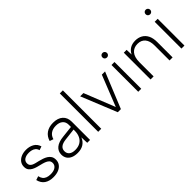

<svg xmlns="http://www.w3.org/2000/svg" viewBox="123 -1623 2536 2536"><g transform="rotate(-45 1391.0 -355.0)"><path d="M102 -146Q109 -113 125.5 -91Q142 -69 170 -58Q198 -47 237 -47Q299 -47 330.5 -71.5Q362 -96 362 -133Q362 -164 343.5 -182Q325 -200 295 -211Q265 -222 230 -230Q206 -236 176 -244Q146 -252 118.5 -266.5Q91 -281 73.5 -304.5Q56 -328 56 -367Q56 -409 79 -440.5Q102 -472 142.5 -489.5Q183 -507 235 -507Q297 -507 345 -480Q393 -453 411 -394L358 -376Q349 -408 328.5 -424.5Q308 -441 283 -447Q258 -453 234 -453Q181 -453 149 -431.5Q117 -410 117 -370Q117 -347 128 -332Q139 -317 157.5 -308Q176 -299 200 -293Q224 -287 250 -281Q279 -274 309 -264Q339 -254 365 -238Q391 -222 407 -197Q423 -172 423 -134Q423 -91 399.5 -59Q376 -27 334.5 -10Q293 7 237 7Q161 7 112.5 -26.5Q64 -60 48 -128Z M872 0 868 -106Q847 -52 802.5 -22.5Q758 7 690 7Q636 7 598 -9.5Q560 -26 539.5 -57Q519 -88 519 -131Q519 -194 566 -233.5Q613 -273 706 -282L868 -300V-342Q868 -394 833.5 -423.5Q799 -453 738 -453Q680 -453 641.5 -426Q603 -399 590 -349L538 -367Q557 -434 609 -470.5Q661 -507 739 -507Q827 -507 876 -463Q925 -419 925 -342V0ZM868 -251 705 -232Q641 -225 610.5 -200.5Q580 -176 580 -134Q580 -92 609.5 -68Q639 -44 694 -44Q752 -44 790.5 -67.5Q829 -91 848.5 -132.5Q868 -174 868 -226Z M1077 -717H1134V0H1077Z M1301 -500 1473 -67 1645 -500H1705L1501 0H1443L1240 -500Z M1825 -500H1881V0H1825ZM1854 -612Q1835 -612 1823 -624Q1811 -636 1811 -654Q1811 -673 1823 -685Q1835 -697 1854 -697Q1871 -697 1883.5 -685Q1896 -673 1896 -654Q1896 -636 1883.5 -624Q1871 -612 1854 -612Z M2055 -500H2108L2111 -409Q2132 -455 2173.5 -481Q2215 -507 2275 -507Q2331 -507 2374.5 -482.5Q2418 -458 2442.5 -409.5Q2467 -361 2467 -286V0H2410V-280Q2410 -365 2372 -410Q2334 -455 2266 -455Q2194 -455 2153 -407Q2112 -359 2112 -264V0H2055Z M2632 -500H2688V0H2632ZM2661 -612Q2642 -612 2630 -624Q2618 -636 2618 -654Q2618 -673 2630 -685Q2642 -697 2661 -697Q2678 -697 2690.5 -685Q2703 -673 2703 -654Q2703 -636 2690.5 -624Q2678 -612 2661 -612Z"/></g></svg>

Font: Albert Sans Light
Style: Regular
Weight: 300
Designer: Andreas Rasmussen
Foundry: a.Foundry
Version: Version 1.025